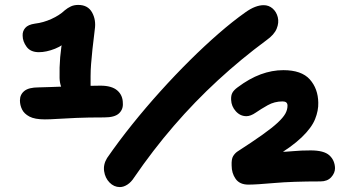

<svg xmlns="http://www.w3.org/2000/svg" viewBox="-20 -737 1428 780"><path d="M301 -332Q265 -332 244 -357.5Q223 -383 222 -420Q221 -463 224.5 -504.5Q228 -546 236 -585L263 -581Q239 -553 203.5 -539Q168 -525 138 -525Q104 -525 88 -547Q72 -569 72 -592Q71 -610 82.5 -623.5Q94 -637 122 -641Q156 -645 189 -660Q222 -675 243 -695Q255 -705 268 -711Q281 -717 298 -717Q337 -717 354 -686.5Q371 -656 365 -617Q359 -570 355.5 -536Q352 -502 350 -476.5Q348 -451 348 -428Q348 -405 348 -379Q348 -354 336 -343Q324 -332 301 -332ZM162 -252Q121 -252 99.5 -263.5Q78 -275 69.5 -292.5Q61 -310 61 -329Q61 -353 79 -367.5Q97 -382 137 -382Q157 -382 187.5 -383.5Q218 -385 254 -386Q290 -387 325 -388Q360 -389 388 -389Q434 -389 456.5 -369.5Q479 -350 479 -318Q481 -293 463.5 -276.5Q446 -260 404 -260Q337 -260 290.5 -258Q244 -256 213.5 -254Q183 -252 162 -252ZM467 23Q443 23 425 4.5Q407 -14 403 -41.5Q399 -69 415 -95Q462 -163 517 -231.5Q572 -300 631.5 -366Q691 -432 751 -491.5Q811 -551 868.5 -601Q926 -651 977 -687Q998 -702 1016.5 -709Q1035 -716 1051 -716Q1072 -716 1087.5 -702.5Q1103 -689 1108.5 -667Q1114 -645 1104 -620.5Q1094 -596 1063 -574Q960 -498 865.5 -411Q771 -324 686 -225.5Q601 -127 525 -16Q513 3 497.5 13Q482 23 467 23ZM989 13Q954 13 937.5 -10Q921 -33 921 -65Q920 -91 927 -102.5Q934 -114 944 -121Q1006 -161 1046 -189.5Q1086 -218 1108 -238.5Q1130 -259 1139 -275Q1148 -291 1148 -308Q1148 -325 1128 -325Q1095 -325 1067.5 -309.5Q1040 -294 1019 -279.5Q998 -265 981 -265Q956 -265 938 -285Q920 -305 919 -331Q918 -349 924 -360Q930 -371 945 -382Q993 -418 1039 -435Q1085 -452 1131 -452Q1205 -452 1238.5 -414.5Q1272 -377 1273 -320Q1274 -288 1260 -253Q1246 -218 1205.5 -179Q1165 -140 1089 -95L1065 -125Q1079 -122 1092 -121Q1105 -120 1118 -120Q1140 -120 1171.5 -123Q1203 -126 1242 -126Q1296 -126 1318 -106Q1340 -86 1341 -54Q1341 -34 1325.5 -17Q1310 0 1282 0Q1167 0 1094 6.5Q1021 13 989 13Z"/></svg>

Font: Shantell Sans
Style: Bold
Weight: 700
Designer: Stephen Nixon, Anya Danilova, Shantell Martin
Foundry: Arrow Type
Version: Version 1.011;[c5ecc13dd]